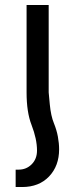

<svg xmlns="http://www.w3.org/2000/svg" viewBox="-20 -512 305 773"><path d="M107 -9Q87 -60 87 -140V-492H176V-140Q176 -138 180.5 -91.5Q185 -45 197 -16Q208 11 213 38Q218 65 218 89Q218 156 177.5 198.5Q137 241 69 241H43V171H55Q86 171 107.5 149.5Q129 128 129 94Q129 48 107 -9Z"/></svg>

Font: Noto Sans Armenian
Style: Regular
Weight: 400
Designer: Monotype Design Team
Foundry: Monotype Imaging Inc.
Version: Version 2.040;GOOG;noto-fonts:20170220:a8a215d2e889